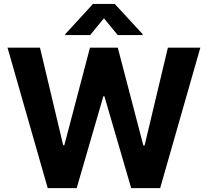

<svg xmlns="http://www.w3.org/2000/svg" viewBox="-20 -974 1076 994"><path d="M377 0H227.1L19 -727.1H187L307.1 -222.2H313L445.8 -727.1H589.8L722.2 -220.7H728.5L849.1 -727.1H1017.1L809.1 0H659.2L520.5 -475.6H515.1ZM718.3 -792.5H589.4L518.1 -879.4L446.8 -792.5H317.9V-797.4L461.4 -953.6H574.2L718.3 -797.4Z"/></svg>

Font: My Font
Style: Bold
Weight: 500
Designer: Rasmus Andersson
Foundry: rsms
Version: Version 0.001